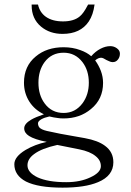

<svg xmlns="http://www.w3.org/2000/svg" viewBox="-20 -695 582 856"><path d="M263.7 -484.4Q188.5 -484.4 139.6 -443.4Q86.9 -400.4 86.9 -326.2Q86.9 -279.3 111.3 -241.2Q134.8 -205.1 175.8 -185.5Q138.7 -172.9 120.1 -162.1Q87.9 -143.6 87.9 -123Q87.9 -102.5 109.4 -88.9Q133.8 -73.2 188.5 -62.5Q134.8 -50.8 93.8 -26.4Q43.9 3.9 43.9 37.1Q43.9 86.9 95.7 114.3Q150.4 141.6 258.8 141.6Q359.4 141.6 417 117.2Q485.4 88.9 485.4 28.3Q485.4 -17.6 448.2 -44.9Q417 -68.4 358.4 -79.1L308.6 -87.9Q268.6 -95.7 249 -98.6Q216.8 -105.5 188.5 -111.3Q164.1 -117.2 155.3 -127Q149.4 -134.8 149.4 -145.5Q149.4 -154.3 164.1 -163.1Q177.7 -170.9 200.2 -175.8Q219.7 -170.9 237.3 -168.9Q247.1 -167 263.7 -167Q335.9 -167 385.7 -209Q439.5 -252.9 439.5 -325.2Q439.5 -352.5 429.7 -378.9Q419.9 -404.3 404.3 -425.8Q418.9 -438.5 432.6 -437.5Q440.4 -436.5 454.1 -427.7Q461.9 -423.8 466.8 -421.9Q474.6 -418 482.4 -418Q497.1 -418 505.9 -429.7Q514.6 -440.4 514.6 -456.1Q514.6 -470.7 500 -480.5Q487.3 -489.3 471.7 -489.3Q450.2 -489.3 427.7 -477.5Q405.3 -465.8 386.7 -444.3Q368.2 -460.9 337.9 -471.7Q303.7 -484.4 263.7 -484.4ZM275.4 117.2Q194.3 117.2 147.5 95.7Q102.5 74.2 102.5 42Q102.5 13.7 131.8 -7.8Q165 -33.2 235.4 -48.8L333 -29.3Q381.8 -19.5 406.2 1Q429.7 19.5 429.7 45.9Q429.7 74.2 382.8 95.7Q337.9 117.2 275.4 117.2ZM263.7 -460Q315.4 -460 347.7 -418Q376 -380.9 376 -326.2Q376 -272.5 347.7 -234.4Q315.4 -191.4 263.7 -191.4Q210 -191.4 178.7 -234.4Q151.4 -271.5 151.4 -326.2Q151.4 -380.9 178.7 -418Q210 -460 263.7 -460ZM373 -674.8 370.1 -669.9Q352.5 -635.7 335.9 -622.1Q309.6 -599.6 260.7 -599.6Q213.9 -599.6 184.6 -620.1Q157.2 -639.6 149.4 -674.8H121.1V-670.9Q121.1 -611.3 163.1 -576.2Q202.1 -543.9 258.8 -543.9Q338.9 -543.9 376 -599.6Q395.5 -628.9 401.4 -673.8L402.3 -674.8Z"/></svg>

Font: Batang
Style: Regular
Weight: 400
Version: Version 2.21